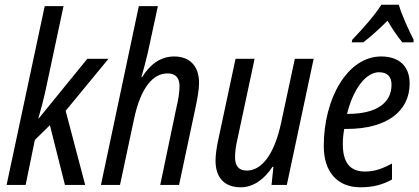

<svg xmlns="http://www.w3.org/2000/svg" viewBox="-20 -786 1782 816"><path d="M8 0H89L128 -191L192 -254L256 0H342L259 -315L441 -536H351L145 -283H143C154 -320 165 -362 176 -413L250 -760H170Z M409 0H490L549 -277C578 -417 632 -474 692 -474C727 -474 743 -454 743 -420C743 -394 738 -363 730 -330L661 0H741L812 -334C819 -368 826 -406 826 -433C826 -507 785 -546 720 -546C660 -546 615 -509 584 -458H581C591 -492 600 -528 608 -561L651 -760H570Z M1003 10C1060 10 1106 -28 1138 -77H1142L1134 0H1199L1313 -536H1233L1175 -265C1146 -128 1091 -61 1029 -61C994 -61 979 -82 979 -117C979 -139 982 -165 989 -194L1062 -536H981L907 -189C901 -161 896 -129 896 -103C896 -30 935 10 1003 10Z M1477 -617 1475 -606H1524C1554 -629 1590 -661 1627 -698C1648 -662 1670 -630 1690 -606H1737L1738 -617C1719 -654 1686 -725 1675 -766H1601C1572 -720 1519 -661 1477 -617ZM1512 10C1565 10 1606 -1 1646 -23V-91C1603 -68 1571 -57 1531 -57C1467 -57 1437 -96 1437 -173C1437 -194 1439 -217 1443 -238H1453C1628 -238 1721 -316 1721 -431C1721 -505 1676 -546 1600 -546C1457 -546 1356 -368 1356 -165C1356 -55 1414 10 1512 10ZM1459 -302H1455C1481 -408 1535 -479 1591 -479C1628 -479 1644 -458 1644 -426C1644 -347 1578 -302 1459 -302Z"/></svg>

Font: Noto Sans Condensed
Style: Italic
Weight: 400
Width: 3
Italic angle: -12°
Designer: Monotype Design Team
Foundry: Monotype Imaging Inc.
Version: Version 2.013